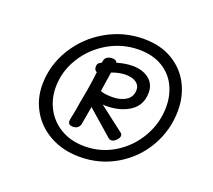

<svg xmlns="http://www.w3.org/2000/svg" viewBox="-120 -868 1139 1026"><g transform="rotate(20 449.5 -355.0)"><path d="M835 -414Q835 -301 780.5 -206Q726 -111 632 -55.5Q538 0 425 0Q330 0 257.5 -39.5Q185 -79 145.5 -146.5Q106 -214 106 -295Q106 -405 164.5 -501Q223 -597 321.5 -653.5Q420 -710 534 -710Q629 -710 697 -669.5Q765 -629 800 -561.5Q835 -494 835 -414ZM769 -409Q769 -475 742 -529Q715 -583 661 -615Q607 -647 529 -647Q436 -647 355 -600Q274 -553 226 -474.5Q178 -396 178 -307Q178 -239 209 -183Q240 -127 297 -94.5Q354 -62 430 -62Q523 -62 600.5 -110Q678 -158 723.5 -238Q769 -318 769 -409ZM655 -449Q655 -377 600 -340.5Q545 -304 464 -304Q452 -304 446 -305L588 -196Q595 -190 595 -182Q595 -169 581 -155Q567 -141 554 -141Q543 -141 536 -148L394 -272L376 -169Q373 -156 363 -147.5Q353 -139 336 -139Q304 -139 309 -170Q311 -183 313 -191Q315 -199 316 -204L324 -249Q325 -260 335 -312L342 -350Q351 -404 357 -457Q348 -460 344 -469.5Q340 -479 342 -489Q343 -498 348 -503Q353 -508 365 -514L367 -526Q370 -541 382.5 -548Q395 -555 410 -555Q422 -555 429 -551Q436 -547 438 -540Q485 -554 526 -554Q583 -554 619 -526Q655 -498 655 -449ZM589 -440Q589 -467 566.5 -482Q544 -497 507 -497Q472 -497 429 -481Q421 -434 412 -370Q431 -360 480 -360Q527 -360 558 -380.5Q589 -401 589 -440Z"/></g></svg>

Font: Mali Medium
Style: Italic
Weight: 500
Italic angle: -10°
Version: Version 1.000; ttfautohint (v1.6)